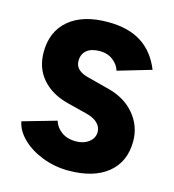

<svg xmlns="http://www.w3.org/2000/svg" viewBox="-108 -802 819 904"><g transform="rotate(15 301.5 -350.0)"><path d="M34 -155 198 -202Q208 -170 236 -150Q264 -130 305 -130Q343 -130 368.5 -149.5Q394 -169 394 -199Q394 -223 375.5 -241.5Q357 -260 322 -269L223 -294Q142 -315 96.5 -367.5Q51 -420 51 -497Q51 -598 118.5 -655Q186 -712 308 -712Q407 -712 471 -671.5Q535 -631 568 -549L405 -501Q397 -529 370.5 -549.5Q344 -570 306 -570Q265 -570 242.5 -551.5Q220 -533 220 -499Q220 -451 289 -435L389 -409Q472 -388 519.5 -331Q567 -274 567 -200Q567 -100 498.5 -44Q430 12 307 12Q241 12 181 -11Q121 -34 81.5 -72.5Q42 -111 34 -155Z"/></g></svg>

Font: Oak Sans ExtraBold
Style: Regular
Weight: 800
Designer: Erik Kennedy, Walven
Foundry: Erik Kennedy, Walven
Version: Version 1.000